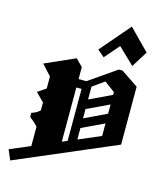

<svg xmlns="http://www.w3.org/2000/svg" viewBox="-160 -1270 1152 1383"><g transform="rotate(15 416.0 -579.0)"><path d="M457 -936 508.8 -892.1 603 -1001 724.1 -884.8 798.8 -1004.9 647.9 -1158.2ZM50.8 0 19 -75.2 170.9 -139.6V-284.7Q146 -312 108.9 -339.8V-371.1Q144.5 -380.4 170.9 -406.2V-464.8L108.9 -526.9L170.9 -568.8V-658.2L100.1 -735.8L323.2 -835L375 -783.2V-693.8H414.1H421.9H433.6L637.2 -835H665L793 -749V-318.8H792L793 -316.9ZM645 -576.7 479 -498V-428.7L645 -507.8ZM645 -648.4V-668.9L565.9 -727.1L479 -665V-569.3ZM645 -435.5 479 -356.4V-271L645 -341.8ZM414.1 -630.9H375V-226.6L414.1 -243.2ZM100.1 -735.8Z"/></g></svg>

Font: KJV1611
Style: Regular
Weight: 400
Version: Version 3.6.1